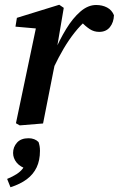

<svg xmlns="http://www.w3.org/2000/svg" viewBox="-20 -519 499 807"><path d="M205 -234 191 -297H207Q230 -351 258 -397Q286 -443 318 -470.5Q350 -498 384 -498Q410 -498 430 -487.5Q450 -477 459 -455Q458 -425 442 -405Q426 -385 397 -385Q375 -385 357.5 -396.5Q340 -408 320 -428L306 -444L357 -443L347 -438Q318 -413 293.5 -382Q269 -351 247.5 -314.5Q226 -278 205 -234ZM47 -1 135 -420 170 -396 45 -407 51 -444 229 -499 248 -486 220 -321 223 -310 204 -218Q193 -163 182.5 -109Q172 -55 161 0L63 8ZM148 115Q148 155 134 184.5Q120 214 92.5 234.5Q65 255 24 268L10 233Q34 223 49.5 213Q65 203 74.5 191Q84 179 92 163L97 193Q65 183 50 164.5Q35 146 35 124Q35 99 51.5 80.5Q68 62 100 62Q113 62 123.5 66Q134 70 142 78Q145 87 146.5 95.5Q148 104 148 115Z"/></svg>

Font: Source Serif 4 18pt SemiBold
Style: Italic
Weight: 600
Italic angle: -12°
Designer: Frank Grießhammer
Foundry: Adobe Systems Incorporated
Version: Version 4.004;hotconv 1.0.116;makeotfexe 2.5.65601